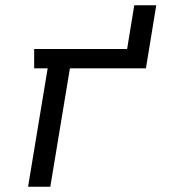

<svg xmlns="http://www.w3.org/2000/svg" viewBox="-20 -705 640 725"><path d="M86 0 160 -447H109V-520H460L487 -685H570L531 -447H244L170 0Z"/></svg>

Font: Iosevka Plex Etoile
Style: Italic
Weight: 400
Italic angle: -9°
Designer: Belleve Invis
Foundry: Belleve Invis
Version: Version 25.1.1; ttfautohint (v1.8.4)